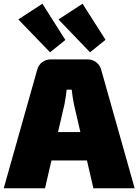

<svg xmlns="http://www.w3.org/2000/svg" viewBox="-29 -1008 741 1028"><path d="M440 -690Q466 -690 486 -675Q506 -660 513 -634L692 0H471L367 -449Q363 -468 360 -488.5Q357 -509 355 -528H328Q326 -509 323 -488.5Q320 -468 316 -449L212 0H-9L170 -634Q177 -660 197 -675Q217 -690 243 -690ZM525 -301V-149H158V-301ZM413 -988 536 -795 453 -728 284 -904ZM198 -988 321 -794 239 -728 69 -904Z"/></svg>

Font: Exo 2 Black
Style: Regular
Weight: 900
Designer: Natanael Gama
Foundry: Natanael Gama
Version: Version 2.010